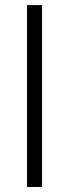

<svg xmlns="http://www.w3.org/2000/svg" viewBox="-20 -683 269 749"><path d="M85.4 46.4V-663.1H144V46.4Z"/></svg>

Font: Anaheim
Style: Regular
Weight: 400
Designer: Vernon Adams
Foundry: Vernon Adams
Version: Version 2.001